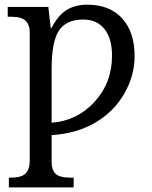

<svg xmlns="http://www.w3.org/2000/svg" viewBox="-20 -566 654 826"><path d="M202.1 15.1V130.9Q202.1 164.6 219 181.4Q235.8 198.2 283.2 198.2H296.9V240.2H18.1V198.2H25.9Q73.2 198.2 90.6 179.9Q107.9 161.6 107.9 126V-425.8Q107.9 -460 89.8 -477.1Q71.8 -494.1 25.9 -494.1H13.2V-536.1H188L198.2 -445.8H202.1Q228.5 -499 265.9 -522.5Q303.2 -545.9 355 -545.9Q451.7 -545.9 505.4 -487.1Q559.1 -428.2 559.1 -324.2Q559.1 -239.7 513.7 -161.6Q468.3 -83.5 387.5 -37.1Q306.6 9.3 202.1 15.1ZM202.1 -269V-38.1Q311.5 -45.9 386.7 -127.9Q461.9 -210 461.9 -326.2Q461.9 -399.9 429.7 -440.9Q397.5 -481.9 337.9 -481.9Q264.6 -481.9 233.4 -434.1Q202.1 -386.2 202.1 -269Z"/></svg>

Font: Droid Serif
Style: Regular
Weight: 400
Designer: Monotype Design team
Foundry: Monotype Imaging Inc.
Version: Version 1.03